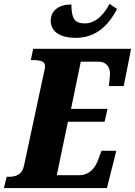

<svg xmlns="http://www.w3.org/2000/svg" viewBox="-42 -964 692 984"><path d="M347 -770C459 -770 521 -847 558 -918L519 -944C498 -902 455 -844 393 -844C340 -844 324 -869 324 -941C258 -941 218 -909 218 -857C218 -811 254 -770 347 -770ZM-22 0H506L554 -191H478L462 -148C447 -104 417 -66 362 -66H249L306 -340H494L509 -406H322L372 -648H462C505 -648 522 -619 522 -584C522 -577 517 -532 516 -523H592L630 -714H128L116 -656H126C164 -656 189 -650 189 -625C189 -617 186 -603 183 -591L81 -115C71 -67 38 -58 2 -58H-8Z"/></svg>

Font: Noto Serif Condensed Black
Style: Italic
Weight: 900
Width: 3
Italic angle: -12°
Designer: Monotype Design Team
Foundry: Monotype Imaging Inc.
Version: Version 2.013